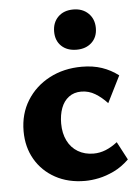

<svg xmlns="http://www.w3.org/2000/svg" viewBox="-50 -707 556 761"><g transform="rotate(-5 227.5 -326.5)"><path d="M258 14Q191 14 140 -14Q89 -42 60.5 -91Q32 -140 32 -203Q32 -272 65 -325Q98 -378 155 -408Q212 -438 284 -438Q328 -438 363.5 -426Q399 -414 429 -391L376 -285Q354 -309 328.5 -324.5Q303 -340 273 -340Q244 -340 223.5 -324.5Q203 -309 193 -282Q183 -255 183 -221Q183 -182 197.5 -152.5Q212 -123 239 -107Q266 -91 301 -91Q326 -91 349.5 -100.5Q373 -110 396 -128L434 -56Q405 -28 373.5 -13Q342 2 313 8Q284 14 258 14ZM270 -507Q232 -507 209.5 -528.5Q187 -550 187 -586Q187 -622 209.5 -644.5Q232 -667 270 -667Q307 -667 330 -644.5Q353 -622 353 -586Q353 -550 330 -528.5Q307 -507 270 -507Z"/></g></svg>

Font: Ysabeau ExtraBold
Style: Regular
Weight: 800
Designer: Christian Thalmann (Catharsis Fonts)
Version: Version 2.002